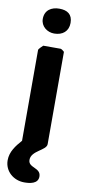

<svg xmlns="http://www.w3.org/2000/svg" viewBox="-102 -766 469 1012"><g transform="rotate(10 132.5 -260.0)"><path d="M173 -520H80C77 -517 57 -499 57 -493V-7C28 26 0 61 0 107C0 166 49 207 106 207C136 207 180 202 180 163C180 114 113 129 113 85C113 35 193 21 193 -13V-507C190 -510 178 -520 173 -520ZM53 -659C53 -619 88 -593 125 -593C170 -593 201 -618 201 -663C201 -709 173 -727 130 -727C88 -727 53 -706 53 -659Z"/></g></svg>

Font: Asimov Print
Style: C
Weight: 500
Designer: Google
Version: Version 2.000980: 2014